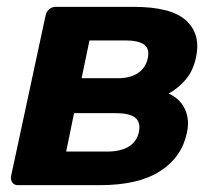

<svg xmlns="http://www.w3.org/2000/svg" viewBox="-20 -540 634 560"><path d="M32 0Q22 0 16.5 -7Q11 -14 12 -25L113 -495Q115 -506 123.5 -513Q132 -520 142 -520H370Q479 -520 522.5 -480.5Q566 -441 552 -374Q544 -335 523 -309.5Q502 -284 472 -267Q495 -257 508.5 -239.5Q522 -222 526.5 -200Q531 -178 525 -152Q510 -81 446.5 -40.5Q383 0 273 0ZM173 -98H294Q330 -98 354 -111.5Q378 -125 385 -154Q391 -184 374 -197Q357 -210 318 -210H196ZM218 -312H326Q360 -312 382.5 -327Q405 -342 411 -370Q417 -399 399.5 -410.5Q382 -422 349 -422H241Z"/></svg>

Font: Rubik SemiBold
Style: Italic
Weight: 600
Italic angle: -12°
Designer: Hubert and Fischer
Foundry: Hubert and Fischer
Version: Version 2.300;gftools[0.9.30]